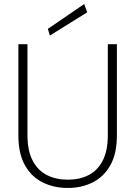

<svg xmlns="http://www.w3.org/2000/svg" viewBox="-20 -919 669 951"><path d="M316 12Q247 12 191.5 -15.5Q136 -43 103.5 -100.5Q71 -158 71 -249V-700H116V-250Q116 -172 142 -123Q168 -74 213 -51.5Q258 -29 316 -29Q374 -29 418.5 -51.5Q463 -74 488.5 -123Q514 -172 514 -250V-700H559V-249Q559 -158 526.5 -100.5Q494 -43 439 -15.5Q384 12 316 12ZM227 -743 217 -776 397 -899 412 -858Z"/></svg>

Font: DM Sans 12pt ExtraLight
Style: Regular
Weight: 250
Version: Version 4.004;gftools[0.9.30]